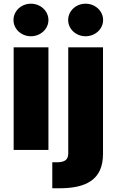

<svg xmlns="http://www.w3.org/2000/svg" viewBox="-20 -798 621 1022"><path d="M52.7 0H237.8V-545.9H52.7ZM144.5 -605C195.8 -605 237.8 -643.6 237.8 -691.4C237.8 -739.7 195.8 -778.3 144.5 -778.3C93.3 -778.3 51.8 -739.7 51.8 -691.4C51.8 -643.6 93.3 -605 144.5 -605ZM343.3 -545.9V17.1C343.3 50.8 328.1 65.9 280.3 65.9H258.3V204.1H296.4C436 204.1 528.8 160.2 528.3 20.5V-545.9ZM435.5 -605C486.8 -605 528.8 -643.6 528.8 -691.4C528.8 -739.7 486.8 -778.3 435.5 -778.3C384.3 -778.3 342.8 -739.7 342.8 -691.4C342.8 -643.6 384.3 -605 435.5 -605Z"/></svg>

Font: Raveo ExtraBold
Style: Regular
Weight: 800
Designer: Jakub Foglar, Rasmus Andersson (Inter)
Foundry: Jakubfoglar.com
Version: Version 1.100;Glyphs 3.2.3 (3260)